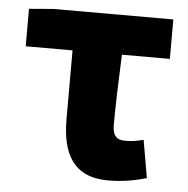

<svg xmlns="http://www.w3.org/2000/svg" viewBox="-46 -614 660 674"><g transform="rotate(5 284.0 -277.5)"><path d="M359 14C411 14 456 5 494 -6L471 -139C445 -132 427 -130 406 -130C380 -130 362 -141 362 -181C362 -242 365 -336 369 -430H538V-569H115L30 -562V-430H195V-187C195 -67 236 14 359 14Z"/></g></svg>

Font: Noto Sans KR Black
Style: Regular
Weight: 900
Designer: Ryoko NISHIZUKA 西塚涼子 (kana, bopomofo & ideographs); Paul D. Hunt (Latin, Greek & Cyrillic); Sandoll Communications 산돌커뮤니
Foundry: Adobe
Version: Version 2.004;hotconv 1.0.118;makeotfexe 2.5.65603